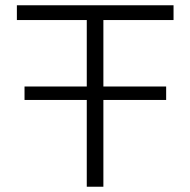

<svg xmlns="http://www.w3.org/2000/svg" viewBox="-20 -708 722 728"><path d="M73 -329V-380H610V-329ZM309 0V-632H44V-688H638V-632H372V0Z"/></svg>

Font: Saira Expanded Light
Style: Regular
Weight: 300
Width: 7
Designer: Hector Gatti with collaboration of the Omnibus-Type team
Foundry: Omnibus-Type
Version: Version 1.101